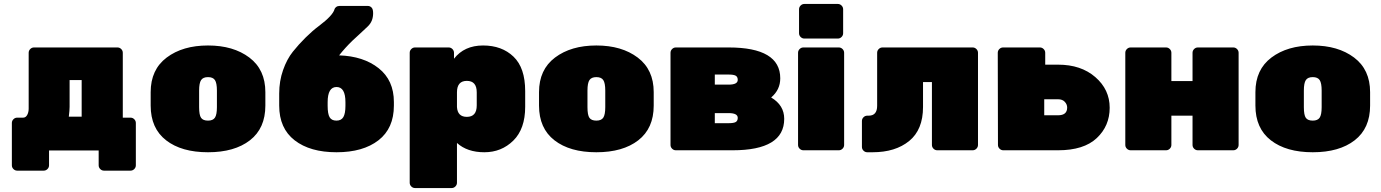

<svg xmlns="http://www.w3.org/2000/svg" viewBox="-20 -760 6984 971"><path d="M640 103H506Q495 103 487 95Q479 87 479 76V1H228V76Q228 87 220 95Q212 103 201 103H67Q56 103 48 95Q40 87 40 76V-138Q40 -149 48 -157Q56 -165 67 -165H97Q110 -165 117.5 -178.5Q125 -192 125 -211V-493Q125 -504 133 -512Q141 -520 152 -520H574Q585 -520 593 -512Q601 -504 601 -493V-165H640Q651 -165 659 -157Q667 -149 667 -138V76Q667 87 659 95Q651 103 640 103ZM332 -355V-220Q332 -202 328 -170H393V-355Z M742 -226V-294Q742 -408 823 -469Q904 -530 1032 -530Q1160 -530 1241 -469Q1322 -408 1322 -294V-226Q1322 -111 1244 -50.5Q1166 10 1032 10Q898 10 820 -50.5Q742 -111 742 -226ZM1077 -218V-302Q1077 -340 1067 -355Q1057 -370 1032 -370Q1007 -370 997 -355Q987 -340 987 -302V-218Q987 -178 997 -164Q1007 -150 1032 -150Q1057 -150 1067 -165Q1077 -180 1077 -218Z M1697 -730H1840Q1851 -730 1859 -722Q1867 -714 1867 -693.5Q1867 -673 1860.5 -656.5Q1854 -640 1840 -626.5Q1826 -613 1800.5 -589.5Q1775 -566 1762 -554Q1725 -518 1695 -480Q1818 -476 1895 -415Q1972 -354 1972 -244V-226Q1972 -111 1894 -50.5Q1816 10 1682 10Q1548 10 1470 -50.5Q1392 -111 1392 -226V-287Q1392 -350 1411.5 -405.5Q1431 -461 1461 -498.5Q1491 -536 1526 -570.5Q1561 -605 1592 -628Q1664 -682 1672 -714Q1673 -719 1680 -724.5Q1687 -730 1697 -730ZM1727 -225V-243Q1727 -320 1682 -320Q1637 -320 1637 -243V-225Q1637 -184 1647 -167Q1657 -150 1681.5 -150Q1706 -150 1716.5 -168Q1727 -186 1727 -225Z M2636 -299V-220Q2636 -108 2576 -49Q2516 10 2429.5 10Q2343 10 2291 -37V164Q2291 175 2283 183Q2275 191 2264 191H2079Q2068 191 2060 183Q2052 175 2052 164V-493Q2052 -504 2060 -512Q2068 -520 2079 -520H2249Q2260 -520 2268 -512Q2276 -504 2276 -493V-463Q2328 -530 2423 -530Q2518 -530 2577 -473.5Q2636 -417 2636 -299ZM2291 -293V-219Q2294 -169 2341 -169Q2391 -169 2391 -227V-293Q2391 -351 2341 -351Q2291 -351 2291 -293Z M2706 -226V-294Q2706 -408 2787 -469Q2868 -530 2996 -530Q3124 -530 3205 -469Q3286 -408 3286 -294V-226Q3286 -111 3208 -50.5Q3130 10 2996 10Q2862 10 2784 -50.5Q2706 -111 2706 -226ZM3041 -218V-302Q3041 -340 3031 -355Q3021 -370 2996 -370Q2971 -370 2961 -355Q2951 -340 2951 -302V-218Q2951 -178 2961 -164Q2971 -150 2996 -150Q3021 -150 3031 -165Q3041 -180 3041 -218Z M3685 0H3398Q3387 0 3379 -8Q3371 -16 3371 -27V-493Q3371 -504 3379 -512Q3387 -520 3398 -520H3665Q3926 -520 3926 -364Q3926 -306 3880 -267Q3946 -228 3946 -159Q3946 0 3685 0ZM3595 -188V-137H3665Q3691 -137 3701 -143Q3711 -149 3711 -164Q3711 -188 3665 -188ZM3595 -383V-332H3665Q3711 -332 3711 -356Q3711 -371 3701 -377Q3691 -383 3665 -383Z M4222 0H4043Q4032 0 4024 -8Q4016 -16 4016 -27V-493Q4016 -504 4024 -512Q4032 -520 4043 -520H4222Q4233 -520 4241 -512Q4249 -504 4249 -493V-27Q4249 -16 4241 -8Q4233 0 4222 0ZM4244 -713V-592Q4244 -581 4236 -573Q4228 -565 4217 -565H4048Q4037 -565 4029 -573Q4021 -581 4021 -592V-713Q4021 -724 4029 -732Q4037 -740 4048 -740H4217Q4228 -740 4236 -732Q4244 -724 4244 -713Z M4393 10H4366Q4355 10 4347 2Q4339 -6 4339 -17V-148Q4339 -159 4347 -167Q4355 -175 4366 -175H4373Q4416 -175 4416 -225V-493Q4416 -504 4424 -512Q4432 -520 4443 -520H4899Q4910 -520 4918 -512Q4926 -504 4926 -493V-27Q4926 -16 4918 -8Q4910 0 4899 0H4720Q4709 0 4701 -8Q4693 -16 4693 -27V-345H4648V-219Q4648 -104 4578 -47Q4508 10 4393 10Z M5331 0H5054Q5043 0 5035 -8Q5027 -16 5027 -27L5026 -493Q5026 -504 5034 -512Q5042 -520 5053 -520H5239Q5250 -520 5258 -512Q5266 -504 5266 -493V-433H5331Q5447 -433 5519.5 -370Q5592 -307 5592 -215Q5592 -123 5526.5 -61.5Q5461 0 5331 0ZM5261 -258V-177H5331Q5377 -177 5377 -216Q5377 -232 5365 -245Q5353 -258 5331 -258Z M6217 0H6038Q6027 0 6019 -8Q6011 -16 6011 -27V-175H5904V-27Q5904 -16 5896 -8Q5888 0 5877 0H5698Q5687 0 5679 -8Q5671 -16 5671 -27V-493Q5671 -504 5679 -512Q5687 -520 5698 -520H5877Q5888 -520 5896 -512Q5904 -504 5904 -493V-350H6011V-493Q6011 -504 6019 -512Q6027 -520 6038 -520H6217Q6228 -520 6236 -512Q6244 -504 6244 -493V-27Q6244 -16 6236 -8Q6228 0 6217 0Z M6329 -226V-294Q6329 -408 6410 -469Q6491 -530 6619 -530Q6747 -530 6828 -469Q6909 -408 6909 -294V-226Q6909 -111 6831 -50.5Q6753 10 6619 10Q6485 10 6407 -50.5Q6329 -111 6329 -226ZM6664 -218V-302Q6664 -340 6654 -355Q6644 -370 6619 -370Q6594 -370 6584 -355Q6574 -340 6574 -302V-218Q6574 -178 6584 -164Q6594 -150 6619 -150Q6644 -150 6654 -165Q6664 -180 6664 -218Z"/></svg>

Font: Rubik One
Style: Regular
Weight: 400
Designer: Hubert and Fischer with Elvire Volk Leonovitch
Foundry: Hubert and Fischer with Elvire Volk Leonovitch
Version: Version 1.001